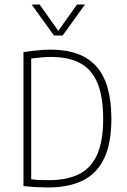

<svg xmlns="http://www.w3.org/2000/svg" viewBox="-20 -819 559 843"><path d="M192 4Q166.5 4 141.8 2.8Q117 1.5 83 -2V-590Q101.5 -593 121.8 -595.5Q142 -598 162.8 -599.5Q183.5 -601 204 -601Q337 -601 403 -527.5Q469 -454 469 -297Q469 -190 437.5 -123.8Q406 -57.5 344.2 -26.8Q282.5 4 192 4ZM196 -28Q275 -28 327.8 -54.8Q380.5 -81.5 406.8 -140.8Q433 -200 433 -297Q433 -392.5 408.8 -452.5Q384.5 -512.5 333.8 -540.8Q283 -569 204 -569Q183 -569 161 -567Q139 -565 117 -562V-32Q138 -29 156.5 -28.5Q175 -28 196 -28ZM217 -663 119 -799H154L240 -678H232L318 -799H353L255 -663Z"/></svg>

Font: Encode Sans SC Condensed Thin
Style: Regular
Weight: 100
Width: 3
Designer: Multiple Designers
Foundry: Impallari Type
Version: Version 3.002